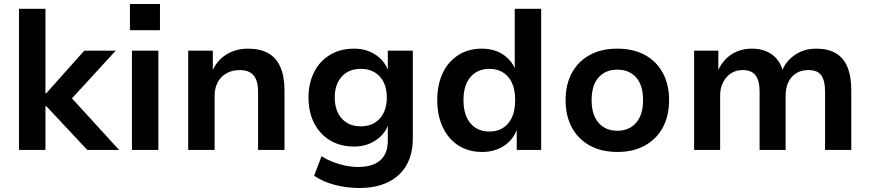

<svg xmlns="http://www.w3.org/2000/svg" viewBox="-20 -749 4347 959"><path d="M75 0V-705H207V-283H211L401 -496H558L316 -232L319 -280L575 0H416L211 -219H207V0Z M629 -598V-729H779V-598ZM639 0V-496H771V0Z M920 0V-496H1043V-396H1041Q1065 -449 1112 -477.5Q1159 -506 1218 -506Q1279 -506 1319.5 -483.5Q1360 -461 1380.5 -414Q1401 -367 1401 -296V0H1269V-291Q1269 -327 1259.5 -351Q1250 -375 1229.5 -387Q1209 -399 1177 -399Q1140 -399 1111.5 -383Q1083 -367 1067.5 -338Q1052 -309 1052 -273V0Z M1774 190Q1712 190 1652.5 174.5Q1593 159 1549 129L1586 31Q1612 48 1643 60Q1674 72 1706 78.5Q1738 85 1768 85Q1841 85 1879 52Q1917 19 1917 -47V-123H1918Q1900 -76 1854 -46.5Q1808 -17 1749 -17Q1680 -17 1629 -47.5Q1578 -78 1549.5 -133Q1521 -188 1521 -262Q1521 -335 1549.5 -390Q1578 -445 1629 -475.5Q1680 -506 1749 -506Q1809 -506 1854.5 -476.5Q1900 -447 1918 -398H1917V-496H2042V-58Q2042 20 2010.5 75.5Q1979 131 1919 160.5Q1859 190 1774 190ZM1782 -118Q1842 -118 1877 -157Q1912 -196 1912 -262Q1912 -328 1877 -366.5Q1842 -405 1782 -405Q1722 -405 1687 -366.5Q1652 -328 1652 -262Q1652 -196 1687 -157Q1722 -118 1782 -118Z M2388 10Q2320 10 2269.5 -22.5Q2219 -55 2191.5 -113.5Q2164 -172 2164 -249Q2164 -326 2191 -383.5Q2218 -441 2268.5 -473.5Q2319 -506 2386 -506Q2447 -506 2490.5 -478Q2534 -450 2553 -404H2551V-705H2683V0H2561V-102H2562Q2542 -49 2496 -19.5Q2450 10 2388 10ZM2424 -92Q2484 -92 2518.5 -133Q2553 -174 2553 -249Q2553 -324 2518.5 -364.5Q2484 -405 2424 -405Q2365 -405 2330 -364.5Q2295 -324 2295 -249Q2295 -174 2330 -133Q2365 -92 2424 -92Z M3064 10Q2984 10 2926 -22Q2868 -54 2836.5 -112Q2805 -170 2805 -249Q2805 -327 2836.5 -385Q2868 -443 2926 -474.5Q2984 -506 3063 -506Q3143 -506 3201 -474.5Q3259 -443 3290.5 -385Q3322 -327 3322 -249Q3322 -170 3290.5 -112Q3259 -54 3201 -22Q3143 10 3064 10ZM3063 -96Q3123 -96 3157.5 -136Q3192 -176 3192 -249Q3192 -323 3157.5 -362Q3123 -401 3063 -401Q3004 -401 2969.5 -362Q2935 -323 2935 -249Q2935 -176 2969.5 -136Q3004 -96 3063 -96Z M3447 0V-496H3568V-395H3566Q3580 -428 3604 -453Q3628 -478 3661.5 -492Q3695 -506 3735 -506Q3795 -506 3835.5 -477Q3876 -448 3890 -395H3886Q3905 -443 3950 -474.5Q3995 -506 4058 -506Q4115 -506 4154 -483.5Q4193 -461 4212.5 -414.5Q4232 -368 4232 -296V0H4101V-292Q4101 -346 4082.5 -372.5Q4064 -399 4017 -399Q3982 -399 3956.5 -383Q3931 -367 3917.5 -338.5Q3904 -310 3904 -272V0H3774V-292Q3774 -346 3754 -372.5Q3734 -399 3690 -399Q3655 -399 3630 -382Q3605 -365 3591 -336.5Q3577 -308 3577 -273V0Z"/></svg>

Font: Nunito Sans 9pt
Style: Bold
Weight: 700
Version: Version 3.101;gftools[0.9.27]